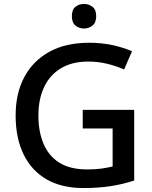

<svg xmlns="http://www.w3.org/2000/svg" viewBox="-20 -940 770 970"><path d="M398 -385H658V-28Q600 -9 538.5 0.5Q477 10 402 10Q292 10 216 -33.5Q140 -77 99.5 -159.5Q59 -242 59 -357Q59 -469 103 -551Q147 -633 229.5 -678.5Q312 -724 430 -724Q491 -724 546 -712.5Q601 -701 647 -681L607 -589Q569 -606 522.5 -617.5Q476 -629 426 -629Q345 -629 288.5 -595.5Q232 -562 203 -500.5Q174 -439 174 -356Q174 -275 200 -213.5Q226 -152 280 -118Q334 -84 422 -84Q463 -84 494 -88.5Q525 -93 549 -99V-291H398ZM405 -920Q429 -920 447.5 -905.5Q466 -891 466 -858Q466 -826 447.5 -811Q429 -796 405 -796Q379 -796 361 -811Q343 -826 343 -858Q343 -891 361 -905.5Q379 -920 405 -920Z"/></svg>

Font: Noto Sans Syriac Eastern Medium
Style: Regular
Weight: 500
Designer: Patrick Giasson and the Monotype Design Team
Foundry: Monotype Imaging Inc.
Version: Version 3.001